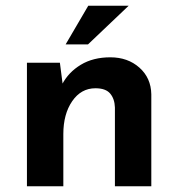

<svg xmlns="http://www.w3.org/2000/svg" viewBox="-20 -650 623 670"><path d="M189 -431 200 -346 197 -356Q219 -398 262 -424Q305 -450 365 -450Q426 -450 466.5 -414Q507 -378 508 -321V0H381V-275Q380 -305 364.5 -323.5Q349 -342 313 -342Q263 -342 232 -297Q201 -252 201 -182V0H74V-431ZM429 -630 287 -495H209L288 -630Z"/></svg>

Font: Reem Kufi Fun SemiBold
Style: Regular
Weight: 600
Designer: Khaled Hosny
Version: Version 1.005